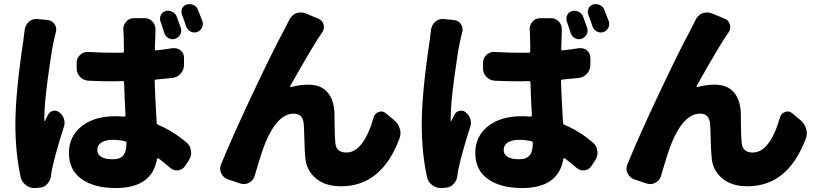

<svg xmlns="http://www.w3.org/2000/svg" viewBox="-20 -865 4040 945"><path d="M976.6 -759.8Q978.5 -752.9 978.5 -746.1Q978.5 -737.3 973.6 -727.5Q965.8 -712.9 949.2 -707Q943.4 -705.1 936.5 -705.1Q926.8 -705.1 918 -710Q902.3 -717.8 896.5 -734.4Q885.7 -767.6 876 -792Q873 -799.8 873 -806.6Q873 -814.5 876 -822.3Q882.8 -837.9 898.4 -842.8Q905.3 -844.7 913.1 -844.7Q921.9 -844.7 931.6 -840.8Q948.2 -833 954.1 -817.4Q965.8 -789.1 976.6 -759.8ZM870.1 -727.5Q872.1 -720.7 872.1 -713.9Q872.1 -704.1 867.2 -695.3Q858.4 -679.7 841.8 -673.8Q835 -671.9 829.1 -671.9Q819.3 -671.9 810.5 -676.8Q794.9 -684.6 789.1 -701.2Q778.3 -737.3 769.5 -759.8Q767.6 -766.6 767.6 -774.4Q767.6 -782.2 771.5 -790Q778.3 -805.7 793.9 -809.6Q800.8 -812.5 807.6 -812.5Q817.4 -812.5 826.2 -807.6Q842.8 -800.8 849.6 -784.2Q860.4 -755.9 870.1 -727.5ZM101.6 -718.8Q104.5 -742.2 122.1 -757.8Q137.7 -771.5 158.2 -771.5Q161.1 -771.5 163.1 -771.5L213.9 -766.6Q235.4 -764.6 248 -747.1Q256.8 -734.4 256.8 -719.7Q256.8 -712.9 254.9 -707Q249 -684.6 244.1 -661.1Q233.4 -614.3 215.8 -481.9Q198.2 -349.6 198.2 -287.1Q198.2 -277.3 198.2 -271.5Q198.2 -269.5 199.7 -269.5Q201.2 -269.5 202.1 -270.5Q207 -283.2 215.8 -298.8Q223.6 -315.4 241.2 -319.3Q245.1 -320.3 250 -320.3Q261.7 -320.3 272.5 -311.5Q289.1 -298.8 294.9 -279.3Q297.9 -269.5 297.9 -259.8Q297.9 -249 293.9 -239.3Q252 -107.4 237.3 -37.1Q233.4 -21.5 231.4 -2.9Q229.5 21.5 213.4 39.6Q197.3 57.6 174.8 58.6L154.3 60.5Q151.4 60.5 149.4 60.5Q127 60.5 108.4 46.9Q87.9 32.2 82 7.8Q55.7 -112.3 55.7 -252.9Q55.7 -405.3 94.7 -664.1Q99.6 -698.2 101.6 -718.8ZM602.5 -161.1Q602.5 -168 595.7 -169.9Q566.4 -176.8 536.1 -176.8Q501 -176.8 480 -164.1Q459 -151.4 459 -127.9Q459 -81.1 536.1 -81.1Q571.3 -81.1 586.9 -100.6Q602.5 -120.1 602.5 -161.1ZM829.1 -627.9Q834 -627.9 837.9 -627.9Q855.5 -627.9 869.1 -617.2Q885.7 -602.5 885.7 -580.1V-546.9Q885.7 -521.5 869.6 -502.9Q853.5 -484.4 829.1 -481.4Q786.1 -476.6 748 -473.6Q741.2 -472.7 741.2 -465.8Q742.2 -415 751 -261.7Q751 -253.9 757.8 -251Q830.1 -220.7 897.5 -164.1Q917 -148.4 919.9 -123Q920.9 -118.2 920.9 -114.3Q920.9 -94.7 910.2 -77.1L891.6 -48.8Q878.9 -29.3 856.4 -26.4Q853.5 -26.4 849.6 -26.4Q832 -26.4 817.4 -39.1Q787.1 -65.4 759.8 -85.9Q757.8 -86.9 755.4 -85.9Q752.9 -85 752.9 -83Q728.5 60.5 549.8 60.5Q443.4 60.5 381.3 16.1Q319.3 -28.3 319.3 -111.3Q319.3 -194.3 381.8 -243.7Q444.3 -293 547.9 -293Q564.5 -293 590.8 -291Q597.7 -291 597.7 -298.8Q592.8 -389.6 590.8 -459Q590.8 -465.8 584 -465.8Q567.4 -464.8 535.2 -464.8Q475.6 -464.8 416 -467.8Q391.6 -468.8 374.5 -486.3Q357.4 -503.9 357.4 -528.3V-556.6Q357.4 -579.1 374 -594.7Q389.6 -609.4 410.2 -609.4Q412.1 -609.4 414.1 -609.4Q473.6 -605.5 534.2 -605.5Q566.4 -605.5 583 -605.5Q589.8 -605.5 589.8 -613.3Q589.8 -628.9 589.4 -650.9Q588.9 -672.9 588.9 -686Q588.9 -699.2 587.9 -707L586.9 -722.7Q586.9 -742.2 600.6 -757.8Q615.2 -775.4 637.7 -775.4H693.4Q715.8 -775.4 731.4 -757.8Q745.1 -742.2 745.1 -721.7Q745.1 -720.7 745.1 -709Q744.1 -684.6 742.2 -623Q742.2 -616.2 749 -617.2Q788.1 -621.1 829.1 -627.9Z M1404.3 -768.6Q1415 -790 1437.5 -799.8Q1449.2 -803.7 1460 -803.7Q1470.7 -803.7 1482.4 -799.8L1545.9 -773.4Q1566.4 -765.6 1572.3 -744.1Q1574.2 -737.3 1574.2 -730.5Q1574.2 -716.8 1565.4 -705.1Q1524.4 -647.5 1408.2 -441.4Q1407.2 -439.5 1408.7 -438Q1410.2 -436.5 1412.1 -436.5Q1453.1 -448.2 1499 -448.2Q1557.6 -448.2 1589.8 -413.1Q1622.1 -377.9 1626 -313.5Q1626 -305.7 1627 -243.2Q1627.9 -180.7 1630.9 -158.2Q1636.7 -114.3 1684.6 -114.3Q1769.5 -114.3 1819.3 -288.1Q1825.2 -307.6 1843.8 -313.5Q1850.6 -316.4 1856.4 -316.4Q1868.2 -316.4 1878.9 -307.6L1918.9 -274.4Q1939.5 -257.8 1947.3 -232.4Q1951.2 -221.7 1951.2 -210Q1951.2 -196.3 1946.3 -183.6Q1858.4 51.8 1659.2 51.8Q1579.1 51.8 1532.7 11.2Q1486.3 -29.3 1482.4 -91.8Q1479.5 -119.1 1478 -181.2Q1476.6 -243.2 1474.6 -257.8Q1469.7 -305.7 1425.8 -305.7Q1345.7 -305.7 1286.1 -162.1Q1267.6 -117.2 1233.4 1Q1226.6 23.4 1206.1 34.2Q1193.4 41 1180.7 41Q1171.9 41 1162.1 38.1L1101.6 17.6Q1079.1 9.8 1069.3 -11.7Q1063.5 -22.5 1063.5 -34.2Q1063.5 -44.9 1067.4 -54.7Q1126 -198.2 1228 -413.6Q1330.1 -628.9 1373 -707Q1377.9 -716.8 1389.6 -739.3Q1401.4 -761.7 1404.3 -768.6Z M2976.6 -759.8Q2978.5 -752.9 2978.5 -746.1Q2978.5 -737.3 2973.6 -727.5Q2965.8 -712.9 2949.2 -707Q2943.4 -705.1 2936.5 -705.1Q2926.8 -705.1 2918 -710Q2902.3 -717.8 2896.5 -734.4Q2885.7 -767.6 2876 -792Q2873 -799.8 2873 -806.6Q2873 -814.5 2876 -822.3Q2882.8 -837.9 2898.4 -842.8Q2905.3 -844.7 2913.1 -844.7Q2921.9 -844.7 2931.6 -840.8Q2948.2 -833 2954.1 -817.4Q2965.8 -789.1 2976.6 -759.8ZM2870.1 -727.5Q2872.1 -720.7 2872.1 -713.9Q2872.1 -704.1 2867.2 -695.3Q2858.4 -679.7 2841.8 -673.8Q2835 -671.9 2829.1 -671.9Q2819.3 -671.9 2810.5 -676.8Q2794.9 -684.6 2789.1 -701.2Q2778.3 -737.3 2769.5 -759.8Q2767.6 -766.6 2767.6 -774.4Q2767.6 -782.2 2771.5 -790Q2778.3 -805.7 2793.9 -809.6Q2800.8 -812.5 2807.6 -812.5Q2817.4 -812.5 2826.2 -807.6Q2842.8 -800.8 2849.6 -784.2Q2860.4 -755.9 2870.1 -727.5ZM2101.6 -718.8Q2104.5 -742.2 2122.1 -757.8Q2137.7 -771.5 2158.2 -771.5Q2161.1 -771.5 2163.1 -771.5L2213.9 -766.6Q2235.4 -764.6 2248 -747.1Q2256.8 -734.4 2256.8 -719.7Q2256.8 -712.9 2254.9 -707Q2249 -684.6 2244.1 -661.1Q2233.4 -614.3 2215.8 -481.9Q2198.2 -349.6 2198.2 -287.1Q2198.2 -277.3 2198.2 -271.5Q2198.2 -269.5 2199.7 -269.5Q2201.2 -269.5 2202.1 -270.5Q2207 -283.2 2215.8 -298.8Q2223.6 -315.4 2241.2 -319.3Q2245.1 -320.3 2250 -320.3Q2261.7 -320.3 2272.5 -311.5Q2289.1 -298.8 2294.9 -279.3Q2297.9 -269.5 2297.9 -259.8Q2297.9 -249 2293.9 -239.3Q2252 -107.4 2237.3 -37.1Q2233.4 -21.5 2231.4 -2.9Q2229.5 21.5 2213.4 39.6Q2197.3 57.6 2174.8 58.6L2154.3 60.5Q2151.4 60.5 2149.4 60.5Q2127 60.5 2108.4 46.9Q2087.9 32.2 2082 7.8Q2055.7 -112.3 2055.7 -252.9Q2055.7 -405.3 2094.7 -664.1Q2099.6 -698.2 2101.6 -718.8ZM2602.5 -161.1Q2602.5 -168 2595.7 -169.9Q2566.4 -176.8 2536.1 -176.8Q2501 -176.8 2480 -164.1Q2459 -151.4 2459 -127.9Q2459 -81.1 2536.1 -81.1Q2571.3 -81.1 2586.9 -100.6Q2602.5 -120.1 2602.5 -161.1ZM2829.1 -627.9Q2834 -627.9 2837.9 -627.9Q2855.5 -627.9 2869.1 -617.2Q2885.7 -602.5 2885.7 -580.1V-546.9Q2885.7 -521.5 2869.6 -502.9Q2853.5 -484.4 2829.1 -481.4Q2786.1 -476.6 2748 -473.6Q2741.2 -472.7 2741.2 -465.8Q2742.2 -415 2751 -261.7Q2751 -253.9 2757.8 -251Q2830.1 -220.7 2897.5 -164.1Q2917 -148.4 2919.9 -123Q2920.9 -118.2 2920.9 -114.3Q2920.9 -94.7 2910.2 -77.1L2891.6 -48.8Q2878.9 -29.3 2856.4 -26.4Q2853.5 -26.4 2849.6 -26.4Q2832 -26.4 2817.4 -39.1Q2787.1 -65.4 2759.8 -85.9Q2757.8 -86.9 2755.4 -85.9Q2752.9 -85 2752.9 -83Q2728.5 60.5 2549.8 60.5Q2443.4 60.5 2381.3 16.1Q2319.3 -28.3 2319.3 -111.3Q2319.3 -194.3 2381.8 -243.7Q2444.3 -293 2547.9 -293Q2564.5 -293 2590.8 -291Q2597.7 -291 2597.7 -298.8Q2592.8 -389.6 2590.8 -459Q2590.8 -465.8 2584 -465.8Q2567.4 -464.8 2535.2 -464.8Q2475.6 -464.8 2416 -467.8Q2391.6 -468.8 2374.5 -486.3Q2357.4 -503.9 2357.4 -528.3V-556.6Q2357.4 -579.1 2374 -594.7Q2389.6 -609.4 2410.2 -609.4Q2412.1 -609.4 2414.1 -609.4Q2473.6 -605.5 2534.2 -605.5Q2566.4 -605.5 2583 -605.5Q2589.8 -605.5 2589.8 -613.3Q2589.8 -628.9 2589.4 -650.9Q2588.9 -672.9 2588.9 -686Q2588.9 -699.2 2587.9 -707L2586.9 -722.7Q2586.9 -742.2 2600.6 -757.8Q2615.2 -775.4 2637.7 -775.4H2693.4Q2715.8 -775.4 2731.4 -757.8Q2745.1 -742.2 2745.1 -721.7Q2745.1 -720.7 2745.1 -709Q2744.1 -684.6 2742.2 -623Q2742.2 -616.2 2749 -617.2Q2788.1 -621.1 2829.1 -627.9Z M3404.3 -768.6Q3415 -790 3437.5 -799.8Q3449.2 -803.7 3460 -803.7Q3470.7 -803.7 3482.4 -799.8L3545.9 -773.4Q3566.4 -765.6 3572.3 -744.1Q3574.2 -737.3 3574.2 -730.5Q3574.2 -716.8 3565.4 -705.1Q3524.4 -647.5 3408.2 -441.4Q3407.2 -439.5 3408.7 -438Q3410.2 -436.5 3412.1 -436.5Q3453.1 -448.2 3499 -448.2Q3557.6 -448.2 3589.8 -413.1Q3622.1 -377.9 3626 -313.5Q3626 -305.7 3627 -243.2Q3627.9 -180.7 3630.9 -158.2Q3636.7 -114.3 3684.6 -114.3Q3769.5 -114.3 3819.3 -288.1Q3825.2 -307.6 3843.8 -313.5Q3850.6 -316.4 3856.4 -316.4Q3868.2 -316.4 3878.9 -307.6L3918.9 -274.4Q3939.5 -257.8 3947.3 -232.4Q3951.2 -221.7 3951.2 -210Q3951.2 -196.3 3946.3 -183.6Q3858.4 51.8 3659.2 51.8Q3579.1 51.8 3532.7 11.2Q3486.3 -29.3 3482.4 -91.8Q3479.5 -119.1 3478 -181.2Q3476.6 -243.2 3474.6 -257.8Q3469.7 -305.7 3425.8 -305.7Q3345.7 -305.7 3286.1 -162.1Q3267.6 -117.2 3233.4 1Q3226.6 23.4 3206.1 34.2Q3193.4 41 3180.7 41Q3171.9 41 3162.1 38.1L3101.6 17.6Q3079.1 9.8 3069.3 -11.7Q3063.5 -22.5 3063.5 -34.2Q3063.5 -44.9 3067.4 -54.7Q3126 -198.2 3228 -413.6Q3330.1 -628.9 3373 -707Q3377.9 -716.8 3389.6 -739.3Q3401.4 -761.7 3404.3 -768.6Z"/></svg>

Font: Gen Jyuu Gothic Heavy
Style: Bold
Weight: 900
Designer: [Source Han Sans]
Ryoko NISHIZUKA  (kana & ideographs); Paul D. Hunt (Latin, Greek & Cyrillic); Wenlong ZHANG  (bopomofo
Version: Version 1.002.20150607